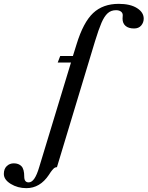

<svg xmlns="http://www.w3.org/2000/svg" viewBox="-215 -731 767 998"><path d="M532 -634Q532 -614 519 -598.5Q506 -583 482 -583Q453 -583 437.5 -596.5Q422 -610 422 -634L423 -652Q423 -664 413.5 -671Q404 -678 388 -678Q362 -678 344.5 -662Q327 -646 312.5 -612.5Q298 -579 279 -517L81 138Q71 138 63.5 145.5Q56 153 48.5 163.5Q41 174 39 178Q-7 247 -78 247Q-123 247 -159 225Q-195 203 -195 173Q-195 147 -180 132.5Q-165 118 -143 118Q-118 118 -103.5 133Q-89 148 -89 187Q-89 217 -66 217Q-50 217 -36.5 197.5Q-23 178 -11 137L154 -406H85L98 -440H164L183 -501Q218 -615 269 -663Q320 -711 402 -711Q462 -711 497 -689Q532 -667 532 -634Z"/></svg>

Font: Ibarra Real Nova SemiBold
Style: Italic
Weight: 600
Italic angle: -22°
Designer: Jose Maria Ribagorda & Octavio Pardo
Foundry: Octavio Pardo
Version: Version 1.014